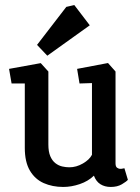

<svg xmlns="http://www.w3.org/2000/svg" viewBox="-20 -737 556 761"><path d="M230.5 4Q187.8 4 153.2 -11.3Q118.7 -26.6 98.5 -60.8Q78.3 -95 78.3 -150.8V-406.1H25.9L15.9 -464L141.5 -486.8L171.7 -453.5V-164.2Q171.7 -135.7 179.3 -117.9Q187 -100 199.5 -90.3Q212.1 -80.5 226.7 -77.2Q241.4 -73.9 255 -73.9Q282.4 -73.9 308.5 -89Q334.6 -104 344.5 -123.5V-407.7L295.2 -406.1L285.6 -464L408.1 -487.2L437.9 -453.5V-89.8Q437.9 -76.8 443.9 -72.3Q449.8 -67.8 457.2 -67.8Q462.7 -67.8 467.2 -69Q471.7 -70.2 473.1 -70.2L486.9 -24.2Q480.9 -17.2 463 -6.6Q445.1 4 418.9 4Q395.3 4 378.1 -6.8Q360.9 -17.5 352.2 -40.7Q329.2 -18.5 296.1 -7.3Q263 4 230.5 4ZM167.5 -516.2 126.8 -559.1 242.8 -709.7 274.5 -717 335.8 -636.7Z"/></svg>

Font: Kreon Light
Style: Regular
Weight: 300
Designer: Julia Petretta
Foundry: Julia Petretta and Eli Heuer
Version: Version 2.002